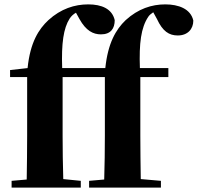

<svg xmlns="http://www.w3.org/2000/svg" viewBox="-20 -857 903 877"><path d="M461 -546H264C260 -659 270 -728 298 -772C306 -784 315 -792 327 -799L343 -770C373 -716 406 -700 441 -700C486 -700 504 -727 504 -765C492 -817 444 -837 383 -837C321 -837 258 -817 201 -765C157 -724 118 -664 106 -546L26 -537V-505H104V-238C104 -171 103 -104 102 -37L33 -31V0H349V-31L269 -39C267 -105 266 -172 266 -238V-505H459V-238C459 -171 458 -104 456 -37L387 -31V0H715V-31L623 -39C622 -106 621 -172 621 -238V-505H749V-546H619C615 -660 624 -730 657 -780C662 -788 671 -795 680 -801L697 -770C723 -714 752 -695 792 -695C837 -695 863 -724 863 -763C851 -817 795 -837 735 -837C673 -837 611 -817 554 -765C509 -722 473 -660 461 -546Z"/></svg>

Font: Noto Serif TC Black
Style: Regular
Weight: 900
Version: Version 1.001;PS 1.001;hotconv 16.6.54;makeotf.lib2.5.65590